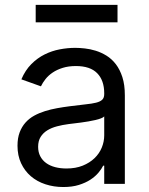

<svg xmlns="http://www.w3.org/2000/svg" viewBox="-20 -747 604 780"><path d="M237.2 12.8Q198.5 12.8 164.4 1.6Q130.3 -9.6 105.3 -31.1Q80.3 -52.6 65.7 -83.8Q51.1 -115.1 51.1 -154.8Q51.1 -186.1 59.8 -209.2Q68.5 -232.2 83.6 -249.1Q98.7 -266 119.1 -277.2Q139.6 -288.4 163 -295.6Q186.4 -302.9 212 -307.5Q237.6 -312.1 262.8 -315.3Q300.1 -320.3 326.7 -323Q353.3 -325.6 370.4 -329.9Q387.4 -334.2 395.4 -342Q403.4 -349.8 403.4 -365.1V-367.9Q403.4 -420.5 374.8 -449.6Q346.2 -478.7 288.4 -478.7Q258.5 -478.7 235.1 -471.4Q211.6 -464.1 194.2 -452.4Q176.8 -440.7 165.1 -426Q153.4 -411.2 146.3 -396.3L66.8 -424.7Q82.7 -462 107.4 -486.7Q132.1 -511.4 161.4 -525.9Q190.7 -540.5 222.7 -546.5Q254.6 -552.6 285.5 -552.6Q302.9 -552.6 324.6 -550.2Q346.2 -547.9 368.6 -541Q391 -534.1 412.5 -521Q433.9 -507.8 450.5 -486.3Q467 -464.8 477.1 -433.8Q487.2 -402.7 487.2 -359.4V0H403.4V-73.9H399.1Q392.8 -60.7 380 -45.5Q367.2 -30.2 347.5 -17.2Q327.8 -4.3 300.4 4.3Q273.1 12.8 237.2 12.8ZM250 -62.5Q287.3 -62.5 315.9 -74Q344.5 -85.6 364 -104.4Q383.5 -123.2 393.5 -147.5Q403.4 -171.9 403.4 -197.4V-274.1Q399.9 -269.9 390.3 -266.2Q380.7 -262.4 367.5 -259.4Q354.4 -256.4 339 -253.7Q323.5 -251.1 308.6 -249.1Q293.7 -247.2 280.5 -245.6Q267.4 -244 258.5 -242.9Q234 -239.7 211.6 -233.8Q189.3 -228 172.2 -217.5Q155.2 -207 145.1 -190.9Q134.9 -174.7 134.9 -150.6Q134.9 -128.9 143.5 -112.4Q152 -95.9 167.4 -84.7Q182.9 -73.5 204 -68Q225.1 -62.5 250 -62.5ZM457.4 -656.2H125V-727.3H457.4Z"/></svg>

Font: Fast_Sans
Style: Regular
Weight: 400
Designer: Rasmus Andersson
Foundry: rsms
Version: Version 3.018;git-588b23468